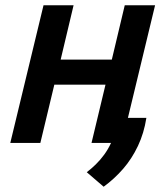

<svg xmlns="http://www.w3.org/2000/svg" viewBox="-20 -542 631 728"><path d="M373 166 309 111Q326 98 343 81.5Q360 65 375 44.5Q390 24 401 0H327L380 -221H186L133 0H19L145 -522H259L210 -316H404L453 -522H568L465 -95H535Q526 -37 503 11.5Q480 60 447 98Q414 136 373 166Z"/></svg>

Font: Ubuntu Sans SemiBold
Style: Italic
Weight: 600
Italic angle: -13.5°
Designer: Dalton Maag Ltd
Foundry: Dalton Maag Ltd
Version: Version 1.006